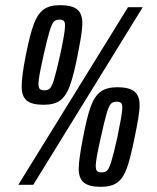

<svg xmlns="http://www.w3.org/2000/svg" viewBox="-20 -716 608 744"><path d="M64 -380Q64 -422 80 -502Q96 -582 110.5 -621.5Q125 -661 148 -678.5Q171 -696 213 -696Q259 -696 279 -679.5Q299 -663 299 -627Q299 -601 291 -556.5Q283 -512 281 -503Q265 -422 250.5 -383Q236 -344 213.5 -327Q191 -310 149 -310Q103 -310 83.5 -326.5Q64 -343 64 -380ZM51 0 476 -688H533L109 0ZM213 -503Q232 -591 232 -616Q232 -631 227 -635.5Q222 -640 210 -640Q196 -640 188.5 -632Q181 -624 172.5 -596.5Q164 -569 149 -503Q140 -463 134.5 -433.5Q129 -404 129 -392Q129 -376 134.5 -371Q140 -366 152 -366Q166 -366 173.5 -373.5Q181 -381 189.5 -408.5Q198 -436 213 -503ZM285 -62Q285 -97 302 -184Q317 -263 331.5 -303Q346 -343 369.5 -360.5Q393 -378 435 -378Q480 -378 500.5 -361.5Q521 -345 521 -309Q521 -289 515.5 -256Q510 -223 502 -185Q486 -105 472 -65.5Q458 -26 435 -9Q412 8 371 8Q325 8 305 -8.5Q285 -25 285 -62ZM435 -185Q443 -225 448.5 -255Q454 -285 454 -298Q454 -313 448.5 -317.5Q443 -322 431 -322Q418 -322 410 -314Q402 -306 393.5 -277.5Q385 -249 371 -185Q351 -98 351 -74Q351 -58 356.5 -53Q362 -48 374 -48Q388 -48 395.5 -55.5Q403 -63 411.5 -90.5Q420 -118 435 -185Z"/></svg>

Font: Saira Ultra Condensed SemiBold
Style: Italic
Weight: 600
Width: 1
Italic angle: -12°
Designer: Hector Gatti with collaboration of the Omnibus-Type team
Foundry: Omnibus-Type
Version: Version 1.001; ttfautohint (v1.8)